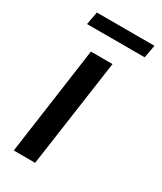

<svg xmlns="http://www.w3.org/2000/svg" viewBox="-166 -701 641 762"><g transform="rotate(30 154.0 -319.5)"><path d="M32 0 101 -493H200L130 0ZM33 -580 44 -639H308L297 -580Z"/></g></svg>

Font: Hanken Grotesk Medium
Style: Italic
Weight: 500
Italic angle: -8°
Designer: Alfredo Marco Pradil
Foundry: Hanken Design Co.
Version: Version 3.013